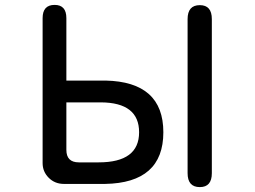

<svg xmlns="http://www.w3.org/2000/svg" viewBox="-20 -743 1040 784"><path d="M796 -722Q845 -722 845 -665V-36Q845 21 796 21Q746 21 746 -36V-665Q746 -722 796 -722ZM154 -669Q154 -723 203 -723Q251 -723 251 -669V-414H411Q647 -409 647 -203Q647 4 409 8H241Q204 8 179 -17Q154 -42 154 -77ZM302 -80H383Q548 -80 548 -203Q548 -324 392 -325H251V-131Q251 -80 302 -80Z"/></svg>

Font: 寒蝉全圆体
Style: Regular
Weight: 400
Designer: Warren2060
      Designed by Motoya company      

      [Varela Round]
      Joe Prince(Latin component); Avraham Cornf
Foundry: ChillType
Version: Version 3.200